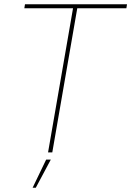

<svg xmlns="http://www.w3.org/2000/svg" viewBox="-20 -720 620 907"><path d="M207 0H227L345 -681H577L580 -700H98L95 -681H325ZM134 167H149L220 34H198Z"/></svg>

Font: Fixel Display Thin
Style: Italic
Weight: 100
Italic angle: -10°
Designer: AlfaBravo + MacPaw
Foundry: Kyrylo Tkachov, Marchela Mozhyna, Serhii Makarenko, Maria Weinstein, Zakhar Kryvoshyya
Version: Version 1.210;Glyphs 3.2 (3217)